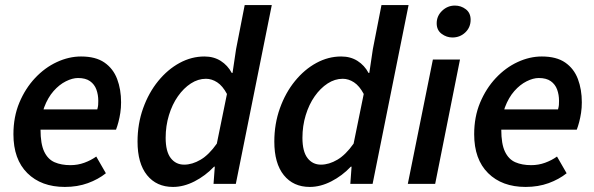

<svg xmlns="http://www.w3.org/2000/svg" viewBox="-20 -726 2347 758"><path d="M236 12Q143 12 88 -42.5Q33 -97 33 -196Q33 -265 56.5 -321Q80 -377 118.5 -418Q157 -459 204.5 -481Q252 -503 300 -503Q358 -503 392.5 -479Q427 -455 442.5 -414Q458 -373 458 -322Q458 -300 455 -280.5Q452 -261 447.5 -244Q443 -227 438 -214H111L120 -294H364Q367 -305 367.5 -311.5Q368 -318 368 -328Q368 -352 360.5 -372.5Q353 -393 335.5 -405.5Q318 -418 288 -418Q266 -418 240 -405Q214 -392 191.5 -366.5Q169 -341 154.5 -302.5Q140 -264 140 -214Q140 -158 154.5 -127.5Q169 -97 195.5 -85.5Q222 -74 258 -74Q287 -74 313 -83.5Q339 -93 360 -108L398 -42Q368 -18 327 -3Q286 12 236 12Z M663 12Q598 12 560.5 -34.5Q523 -81 523 -167Q523 -237 545 -298.5Q567 -360 604.5 -406Q642 -452 689 -477.5Q736 -503 787 -503Q824 -503 851.5 -485.5Q879 -468 895 -438H898L912 -532L946 -706H1053L911 0H823L828 -68H825Q791 -32 748 -10Q705 12 663 12ZM707 -76Q739 -76 772 -95.5Q805 -115 836 -159L876 -355Q859 -387 837.5 -401Q816 -415 793 -415Q762 -415 733.5 -396.5Q705 -378 682.5 -346Q660 -314 647 -271.5Q634 -229 634 -182Q634 -128 654 -102Q674 -76 707 -76Z M1203 12Q1138 12 1100.5 -34.5Q1063 -81 1063 -167Q1063 -237 1085 -298.5Q1107 -360 1144.5 -406Q1182 -452 1229 -477.5Q1276 -503 1327 -503Q1364 -503 1391.5 -485.5Q1419 -468 1435 -438H1438L1452 -532L1486 -706H1593L1451 0H1363L1368 -68H1365Q1331 -32 1288 -10Q1245 12 1203 12ZM1247 -76Q1279 -76 1312 -95.5Q1345 -115 1376 -159L1416 -355Q1399 -387 1377.5 -401Q1356 -415 1333 -415Q1302 -415 1273.5 -396.5Q1245 -378 1222.5 -346Q1200 -314 1187 -271.5Q1174 -229 1174 -182Q1174 -128 1194 -102Q1214 -76 1247 -76Z M1590 0 1689 -491H1796L1698 0ZM1766 -578Q1743 -578 1723.5 -592.5Q1704 -607 1704 -634Q1704 -663 1725.5 -683.5Q1747 -704 1776 -704Q1800 -704 1819 -689.5Q1838 -675 1838 -648Q1838 -618 1817 -598Q1796 -578 1766 -578Z M2055 12Q1962 12 1907 -42.5Q1852 -97 1852 -196Q1852 -265 1875.5 -321Q1899 -377 1937.5 -418Q1976 -459 2023.5 -481Q2071 -503 2119 -503Q2177 -503 2211.5 -479Q2246 -455 2261.5 -414Q2277 -373 2277 -322Q2277 -300 2274 -280.5Q2271 -261 2266.5 -244Q2262 -227 2257 -214H1930L1939 -294H2183Q2186 -305 2186.5 -311.5Q2187 -318 2187 -328Q2187 -352 2179.5 -372.5Q2172 -393 2154.5 -405.5Q2137 -418 2107 -418Q2085 -418 2059 -405Q2033 -392 2010.5 -366.5Q1988 -341 1973.5 -302.5Q1959 -264 1959 -214Q1959 -158 1973.5 -127.5Q1988 -97 2014.5 -85.5Q2041 -74 2077 -74Q2106 -74 2132 -83.5Q2158 -93 2179 -108L2217 -42Q2187 -18 2146 -3Q2105 12 2055 12Z"/></svg>

Font: Source Sans 3 ExtraLight SemiBold
Style: Italic
Weight: 600
Italic angle: -11°
Version: Version 3.052;hotconv 1.1.0;makeotfexe 2.6.0